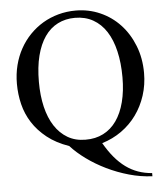

<svg xmlns="http://www.w3.org/2000/svg" viewBox="-58 -730 840 977"><g transform="rotate(-5 361.5 -241.0)"><path d="M684.1 -331.1Q684.1 -270.5 666.5 -216.3Q648.9 -162.1 617.2 -118.2Q585.4 -74.2 540.5 -42.2Q495.6 -10.3 440.9 6.3Q465.3 48.8 491.7 80.1Q518.1 111.3 547.4 132.6Q576.7 153.8 609.6 165.5Q642.6 177.2 680.7 180.2V196.3Q621.6 193.8 562.3 177Q502.9 160.2 449.2 134Q395.5 107.9 349.9 74.7Q304.2 41.5 272.5 6.3Q206.5 -16.6 161.4 -52.5Q116.2 -88.4 87.9 -132.6Q59.6 -176.8 47.1 -227.8Q34.7 -278.8 34.7 -332Q34.7 -381.8 46.1 -427Q57.6 -472.2 78.9 -510.5Q100.1 -548.8 130.1 -579.8Q160.2 -610.8 196.8 -632.6Q233.4 -654.3 275.9 -666Q318.4 -677.7 364.7 -677.7Q430.7 -677.7 489 -652.1Q547.4 -626.5 590.6 -580.3Q633.8 -534.2 658.9 -470.5Q684.1 -406.7 684.1 -331.1ZM572.8 -318.8Q572.8 -392.6 558.8 -452.1Q544.9 -511.7 517.8 -553.7Q490.7 -595.7 450.4 -618.4Q410.2 -641.1 357.9 -641.1Q309.1 -641.1 269.8 -621.1Q230.5 -601.1 203.4 -562Q176.3 -522.9 161.6 -465.3Q147 -407.7 147 -332Q147 -262.2 160.6 -204.6Q174.3 -147 201.2 -105.7Q228 -64.5 267.3 -41.5Q306.6 -18.6 357.9 -18.6Q409.2 -18.1 449.2 -38.6Q489.3 -59.1 516.6 -97.9Q543.9 -136.7 558.3 -192.6Q572.8 -248.5 572.8 -318.8Z"/></g></svg>

Font: Doulos SIL Am
Style: Regular
Weight: 400
Designer: Walt Agee, Victor Gaultney, Peter Martin, Debbi Hosken, Becca Hirsbrunner
Foundry: SIL International
Version: Version 5.000